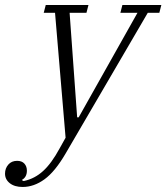

<svg xmlns="http://www.w3.org/2000/svg" viewBox="-126 -532 662 764"><path d="M-36 212Q-68 212 -87 197Q-106 182 -106 159Q-106 138 -93 123Q-80 108 -58 108Q-39 108 -29 119Q-19 130 -19 147Q-19 173 -39 184L-34 188H-30Q12 179 45.5 148.5Q79 118 111 59L135 16L93 -481H48L56 -512H226L218 -481H151L181 -65H187L421 -481H353L361 -512H516L508 -481H462L135 79Q93 151 51 181.5Q9 212 -36 212Z"/></svg>

Font: IBM Plex Serif Light
Style: Italic
Weight: 300
Italic angle: -14°
Designer: Mike Abbink, Paul van der Laan, Pieter van Rosmalen
Foundry: Bold Monday
Version: Version 3.001